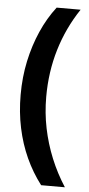

<svg xmlns="http://www.w3.org/2000/svg" viewBox="-59 -758 439 950"><g transform="rotate(5 160.0 -283.0)"><path d="M43 -279Q43 -367 60 -446.5Q77 -526 108 -596.5Q139 -667 183 -724H302Q237 -627 203.5 -515.5Q170 -404 170 -280Q170 -200 185.5 -124.5Q201 -49 230 22Q259 93 301 158H183Q138 99 107 31Q76 -37 59.5 -115Q43 -193 43 -279Z"/></g></svg>

Font: Noto Sans Condensed
Style: Regular
Weight: 400
Width: 3
Version: Version 2.013